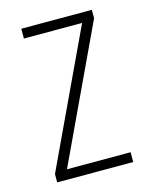

<svg xmlns="http://www.w3.org/2000/svg" viewBox="-87 -587 500 644"><g transform="rotate(-15 162.5 -264.5)"><path d="M296 0H32V-29L251 -495H49V-529H294V-500L75 -34H296Z"/></g></svg>

Font: Noto Sans Sinhala Condensed ExtraLight
Style: Regular
Weight: 200
Width: 3
Designer: Jelle Bosma - Monotype Design Team
Foundry: Monotype Imaging Inc.
Version: Version 2.006; ttfautohint (v1.8.4.7-5d5b)